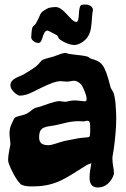

<svg xmlns="http://www.w3.org/2000/svg" viewBox="-20 -780 557 849"><path d="M492 -305C491 -325 488 -351 483 -367C480 -377 470 -386 468 -398C442 -500 429 -507 381 -521C376 -523 371 -529 366 -530C335 -538 295 -537 270 -546C269 -546 269 -546 268 -546C258 -546 227 -534 217 -530C200 -525 177 -520 168 -515C159 -510 155 -499 140 -487C126 -476 103 -462 88 -453C64 -439 26 -433 26 -402C26 -381 57 -357 68 -357C76 -357 86 -359 94 -361C125 -368 204 -421 248 -421C257 -421 267 -419 276 -419C288 -419 298 -423 308 -423C318 -423 331 -416 341 -404C344 -399 363 -363 363 -343C363 -337 362 -332 355 -332C346 -332 327 -336 309 -336C291 -336 278 -330 269 -330C257 -330 248 -333 242 -333C217 -331 182 -317 165 -311C153 -306 140 -305 134 -302C124 -298 112 -284 97 -277C78 -268 54 -267 45 -259C41 -256 26 -220 26 -219C23 -209 22 -199 22 -191C22 -173 26 -158 26 -142C26 -136 16 -100 16 -73C16 -70 16 -67 17 -64C17 -58 43 7 72 35C91 47 127 44 130 44C231 44 284 -2 341 -36C354 -44 369 -55 384 -58C380 -36 376 -14 376 4C376 30 384 49 413 49C464 49 484 -5 484 -13C484 -32 477 -55 477 -79C477 -90 481 -106 483 -120C489 -164 494 -213 494 -259C494 -275 493 -290 492 -305ZM375 -175C372 -172 339 -171 329 -169C315 -166 286 -161 267 -157C240 -151 212 -138 195 -138C168 -138 153 -146 153 -173C153 -226 186 -217 233 -228C265 -235 289 -244 325 -244C334 -244 343 -244 353 -243C353 -243 359 -246 366 -246C377 -246 379 -239 379 -205C379 -191 378 -178 375 -175ZM390 -742C386 -753 372 -760 359 -760C355 -760 342 -760 338 -757C323 -743 335 -683 317 -683C294 -683 262 -749 226 -749C217 -749 202 -747 195 -745C149 -722 166 -723 138 -675C133 -668 125 -664 123 -658C120 -648 118 -624 118 -614C118 -605 133 -590 150 -590C171 -590 166 -643 190 -645C192 -646 229 -625 232 -624C236 -621 238 -612 241 -609C253 -597 287 -581 309 -581C330 -581 367 -602 377 -636C385 -653 386 -697 388 -717C389 -729 391 -732 391 -736C391 -738 391 -739 390 -742Z"/></svg>

Font: Freckle Face
Style: Regular
Weight: 400
Designer: Astigmatic (AOETI)
Foundry: Astigmatic (AOETI)
Version: Version 1.000